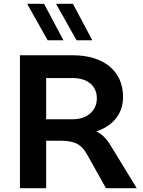

<svg xmlns="http://www.w3.org/2000/svg" viewBox="-20 -991 753 1011"><path d="M363 -363H223V-580H363C440 -580 490 -540 490 -473C490 -409 440 -363 363 -363ZM314 -779 212 -971H123L231 -779ZM466 -779 364 -971H275L383 -779ZM85 0H223V-250H299C379 -250 412 -227 440 -175L538 0H700L568 -216C544 -257 521 -283 487 -299C569 -326 628 -387 628 -480C628 -620 523 -700 363 -700H85Z"/></svg>

Font: Gully SemiBold
Style: Regular
Weight: 600
Designer: jaikishan Patel
Foundry: MagicType
Version: Version 1.000;Glyphs 3.2 (3242)